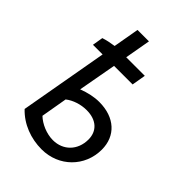

<svg xmlns="http://www.w3.org/2000/svg" viewBox="-213 -815 914 914"><g transform="rotate(45 244.0 -357.5)"><path d="M70 -574 61 -520H126L47 -74C97 -21 168 5 240 5C356 5 444 -83 444 -197C444 -289 379 -349 275 -349C241 -349 205 -341 168 -327L203 -520H328L340 -590H215L238 -720H161L138 -589C116 -586 91 -581 70 -574ZM130 -111 153 -244C181 -266 221 -279 260 -279C327 -279 365 -242 365 -186C365 -114 316 -64 247 -64C204 -64 158 -84 130 -111Z"/></g></svg>

Font: Fixel Text 20240404
Style: Italic
Weight: 400
Width: 4
Italic angle: -10°
Designer: AlfaBravo + MacPaw
Foundry: Kyrylo Tkachov, Marchela Mozhyna, Serhii Makarenko, Maria Weinstein, Zakhar Kryvoshyya
Version: Version 1.211;Glyphs 3.2 (3225)